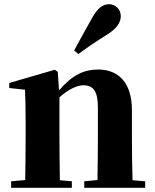

<svg xmlns="http://www.w3.org/2000/svg" viewBox="-20 -894 737 914"><path d="M353 -637C386 -661 418 -684 486 -727C534 -756 555 -786 555 -817C555 -852 527 -874 500 -874C467 -874 443 -853 417 -806C375 -730 353 -692 333 -654ZM611 -36C609 -94 608 -179 608 -238V-370C608 -501 543 -563 448 -563C382 -563 327 -540 261 -464L255 -552L241 -562L24 -499V-475L99 -467C101 -419 102 -386 102 -321V-238C102 -182 101 -96 100 -37L33 -31V0H322V-31L265 -36C264 -95 263 -182 263 -238V-431C306 -469 347 -488 377 -488C424 -488 446 -460 446 -382V-238C446 -180 445 -95 444 -37L381 -31V0H671V-31Z"/></svg>

Font: Noto Serif KR Black
Style: Regular
Weight: 900
Version: Version 1.001;PS 1.001;hotconv 16.6.54;makeotf.lib2.5.65590